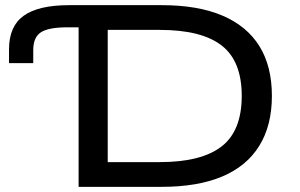

<svg xmlns="http://www.w3.org/2000/svg" viewBox="-20 -725 1166 745"><path d="M285 0V-619H242Q168 -619 138.5 -599.5Q109 -580 109 -531V-480H15V-534Q15 -623 72 -664Q129 -705 249 -705H607Q748 -705 843 -664.5Q938 -624 986.5 -546Q1035 -468 1035 -353Q1035 -238 986 -159Q937 -80 842 -40Q747 0 607 0ZM398 -96H600Q761 -96 839.5 -156.5Q918 -217 918 -353Q918 -488 840 -548.5Q762 -609 600 -609H398Z"/></svg>

Font: Nunito Sans 7pt Expanded Medium
Style: Regular
Weight: 500
Width: 7
Designer: Vernon Adams
Foundry: Vernon Adams
Version: Version 3.101;gftools[0.9.27]